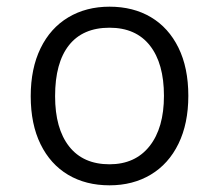

<svg xmlns="http://www.w3.org/2000/svg" viewBox="-20 -543 656 575"><path d="M72 -255Q72 -338 101.5 -398.5Q131 -459 184.5 -491Q238 -523 308 -523Q379 -523 432 -491.5Q485 -460 514.5 -400Q544 -340 544 -256Q544 -173 514.5 -112.5Q485 -52 431.5 -20Q378 12 308 12Q237 12 184 -19.5Q131 -51 101.5 -111Q72 -171 72 -255ZM471 -256Q471 -353 429 -406.5Q387 -460 308 -460Q228 -460 186.5 -407.5Q145 -355 145 -255Q145 -158 187 -104.5Q229 -51 308 -51Q385 -51 428 -105.5Q471 -160 471 -256Z"/></svg>

Font: Overpass Mono Light
Style: Regular
Weight: 300
Monospace: yes
Designer: Delve Withrington, Dave Bailey
Foundry: Delve Fonts
Version: Version 1.000;DELV;Overpass